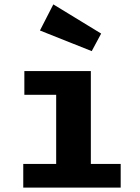

<svg xmlns="http://www.w3.org/2000/svg" viewBox="-20 -855 640 875"><path d="M394 -108H530V0H86V-108H236V-423H91V-531H394ZM162 -716 223 -835 441 -702 398 -622Z"/></svg>

Font: Fira Mono
Style: Bold
Weight: 700
Monospace: yes
Designer: Carrois Corporate & Edenspiekermann AG
Foundry: Carrois Corporate GbR & Edenspiekermann AG
Version: Version 3.206